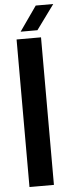

<svg xmlns="http://www.w3.org/2000/svg" viewBox="-64 -1005 393 1037"><g transform="rotate(-5 133.0 -487.0)"><path d="M52.5 0V-800H185V0ZM78 -840 171.5 -973.5H266.5L169 -840Z"/></g></svg>

Font: Big Shoulders Stencil Text Thin ExtraBold
Style: Regular
Weight: 800
Version: Version 2.001